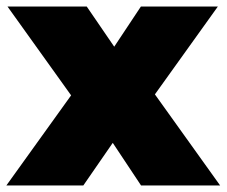

<svg xmlns="http://www.w3.org/2000/svg" viewBox="-28 -570 697 590"><path d="M405.5 0 318.5 -131 190.5 -277 -5 -550H238.5L323 -426.5L448 -280L648.5 0ZM-8.5 0 190.5 -277 323 -426.5 405 -550H641.5L448 -280L318.5 -131L228 0Z"/></svg>

Font: Encode Sans SemiExpanded Black
Style: Regular
Weight: 900
Width: 6
Designer: Multiple Designers
Foundry: Impallari Type
Version: Version 3.002